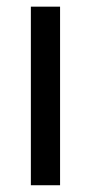

<svg xmlns="http://www.w3.org/2000/svg" viewBox="-20 -548 275 568"><path d="M157.7 0H71.3V-528.3H157.7Z"/></svg>

Font: MAUL Condensed
Style: Condensed Regular
Weight: 400
Designer: MAUL
Version: Version 1.0; 2020; ttfautohint (v1.8.3)